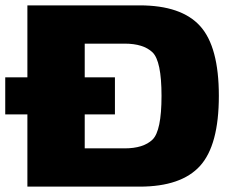

<svg xmlns="http://www.w3.org/2000/svg" viewBox="-34 -695 870 715"><path d="M-14.5 -269H394V-407H-14.5ZM68 0H486Q641 0 711 -77.2Q781 -154.5 781 -338Q781 -521 711.2 -598Q641.5 -675 486 -675H68ZM281.5 -142.5V-532.5H430Q500 -532.5 533.8 -500.2Q567.5 -468 567.5 -338Q567.5 -207.5 533.8 -175Q500 -142.5 430 -142.5Z"/></svg>

Font: Anybody SemiExpanded ExtraBold
Style: Regular
Weight: 800
Width: 6
Version: Version 1.113;gftools[0.9.25]